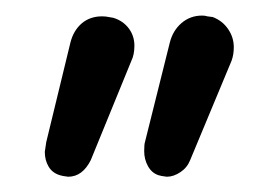

<svg xmlns="http://www.w3.org/2000/svg" viewBox="-20 -653 344 249"><path d="M167 -457Q167 -465.8 168 -468.8L200.2 -597.7Q204.1 -613.3 215.3 -623Q226.6 -632.8 242.2 -632.8Q246.1 -632.8 249 -631.8L255.9 -630.9Q268.6 -626 275.9 -615.2Q283.2 -604.5 283.2 -591.8Q283.2 -582 280.3 -574.2L226.6 -445.3Q222.7 -435.5 213.9 -429.7Q205.1 -423.8 196.3 -423.8L189.5 -424.8L185.5 -425.8Q176.8 -428.7 171.9 -437.5Q167 -446.3 167 -457ZM38.1 -456.1 40 -468.8 71.3 -597.7Q75.2 -613.3 85.9 -622.6Q96.7 -631.8 112.3 -631.8Q117.2 -631.8 121.1 -630.9L127 -629.9Q139.6 -626 147 -616.2Q154.3 -606.4 154.3 -593.8Q154.3 -582 150.4 -574.2L97.7 -445.3Q86.9 -423.8 68.4 -423.8L61.5 -424.8L57.6 -425.8Q47.9 -428.7 43 -437Q38.1 -445.3 38.1 -456.1Z"/></svg>

Font: YuPearl-Regular
Style: Regular
Weight: 400
Designer: Max Yao
Foundry: Max-Everyday
Version: Version 1.011; ttfautohint (v1.8.3)